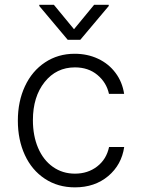

<svg xmlns="http://www.w3.org/2000/svg" viewBox="-20 -780 596 811"><path d="M296.5 11.4Q224.4 11.4 169.4 -25Q114.3 -61.4 84.9 -125.4Q55.4 -189.3 55.4 -270.2Q55.4 -351.6 85.4 -415.8Q115.4 -480.1 170.3 -516.5Q225.1 -552.9 295.5 -552.9Q349.4 -552.9 394.4 -531.8Q439.3 -510.7 468 -472.1Q496.8 -433.6 504.3 -383.5H440.3Q429.7 -431.8 391.3 -463.6Q353 -495.4 296.5 -495.4Q218 -495.4 168.5 -433.4Q119 -371.4 119 -272.4Q119 -206.3 141 -155Q163 -103.7 203.5 -75.1Q244 -46.5 296.5 -46.5Q351.2 -46.5 390.4 -76.9Q429.7 -107.2 440.7 -159.1H504.6Q493.6 -83.8 437 -36.2Q380.3 11.4 296.5 11.4ZM207.7 -759.6 292.6 -656.6 377.5 -759.6H439.3V-754.6L319.2 -611.9H266L146 -754.6V-759.6Z"/></svg>

Font: Inter Light BETA
Style: Regular
Weight: 300
Designer: Rasmus Andersson
Foundry: rsms
Version: Version 3.011;git-f93a4a705